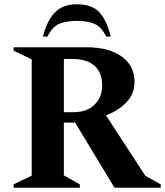

<svg xmlns="http://www.w3.org/2000/svg" viewBox="-20 -882 775 902"><path d="M44 0V-16L129 -57V-603L44 -644V-660H386Q491 -660 551.5 -616.5Q612 -573 612 -497Q612 -442 575 -402.5Q538 -363 478 -340L663 -56L735 -16V0H518L333 -306H280V-58L355 -16V0ZM320 -605H280V-355H326Q388 -355 424 -390Q460 -425 460 -481Q460 -540 424.5 -572.5Q389 -605 320 -605ZM182 -710Q200 -784 237.5 -823Q275 -862 341 -862Q413 -862 448 -823Q483 -784 500 -710H479Q456 -757 422.5 -770.5Q389 -784 341 -784Q293 -784 260 -771Q227 -758 203 -710Z"/></svg>

Font: Spectral SC
Style: Bold
Weight: 700
Designer: Jean-Baptiste Levee
Foundry: Production Type
Version: Version 2.001